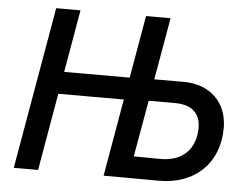

<svg xmlns="http://www.w3.org/2000/svg" viewBox="-50 -762 1065 826"><g transform="rotate(5 482.0 -349.5)"><path d="M548 -700 501 -430H218L265 -700H160L38 0H143L201 -334H484L426 0L663 1C822 2 923 -99 923 -249C923 -358 850 -432 734 -432H607L654 -700ZM548 -94 591 -338H706C777 -338 815 -303 815 -241C815 -148 758 -92 662 -93Z"/></g></svg>

Font: Fixel Text 20240404 Medium
Style: Italic
Weight: 500
Width: 4
Italic angle: -10°
Designer: AlfaBravo + MacPaw
Foundry: Kyrylo Tkachov, Marchela Mozhyna, Serhii Makarenko, Maria Weinstein, Zakhar Kryvoshyya
Version: Version 1.211;Glyphs 3.2 (3225)